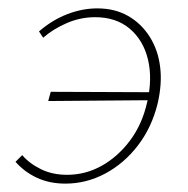

<svg xmlns="http://www.w3.org/2000/svg" viewBox="-20 -433 449 458"><path d="M136 5Q98 5 68 -9Q38 -23 17 -47L33 -63Q50 -43 77.5 -29.5Q105 -16 140 -16Q184 -16 222.5 -37.5Q261 -59 290 -97.5Q319 -136 331 -189Q344 -245 333 -291Q322 -337 289.5 -364.5Q257 -392 207 -392Q172 -392 139.5 -378Q107 -364 83 -343L73 -358Q104 -385 140 -399Q176 -413 212 -413Q254 -413 285.5 -395Q317 -377 337 -345.5Q357 -314 362 -273.5Q367 -233 356 -186Q342 -129 309 -86Q276 -43 231 -19Q186 5 136 5ZM95 -192 101 -214 347 -213 342 -194Z"/></svg>

Font: Ysabeau Office Thin
Style: Italic
Weight: 250
Italic angle: -12°
Designer: Christian Thalmann (Catharsis Fonts)
Version: Version 2.001;gftools[0.9.30]; featfreeze: tnum,lnum,ss02